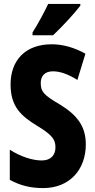

<svg xmlns="http://www.w3.org/2000/svg" viewBox="-20 -950 485 980"><path d="M390 -921V-930H226C205 -886 179 -837 146 -784V-770H251C299 -815 363 -885 390 -921ZM418 -213C418 -307 372 -364 285 -417C203 -465 188 -482 188 -527C188 -561 208 -586 250 -586C286 -586 327 -572 375 -542L416 -676C360 -707 302 -724 244 -724C110 -724 34 -643 34 -519C34 -406 87 -358 171 -307C250 -259 263 -236 263 -197C263 -159 240 -131 193 -131C145 -131 84 -151 30 -186V-32C87 -1 140 10 201 10C333 10 418 -82 418 -213Z"/></svg>

Font: Noto Sans Lao UI ExtCond ExtBd
Style: Regular
Weight: 800
Width: 2
Designer: Monotype Design Team
Foundry: Monotype Imaging Inc.
Version: Version 2.000